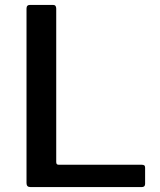

<svg xmlns="http://www.w3.org/2000/svg" viewBox="-20 -762 650 782"><path d="M102 -742H196Q209 -742 209 -727V-102Q209 -96 211.5 -93.5Q214 -91 219 -91H557Q564 -91 567.5 -88.5Q571 -86 571 -79V-13Q571 0 557 0H105Q96 0 92 -4Q88 -8 88 -16V-727Q88 -742 102 -742Z"/></svg>

Font: n
Style: Regular
Weight: 500
Designer: Pablo Impallari, Rodrigo Fuenzalida
Foundry: Impallari Type
Version: Version 1.002; ttfautohint (v1.5)